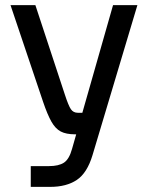

<svg xmlns="http://www.w3.org/2000/svg" viewBox="-20 -527 577 749"><path d="M421 -507H516L341 78Q320 148 279.5 175Q239 202 176 202H100V121H171Q209 121 229.5 107.5Q250 94 261 54ZM118 -507 233 -158Q247 -115 256.5 -101Q266 -87 284 -87H352V-3H273Q238 -3 217 -14Q196 -25 180.5 -52.5Q165 -80 148 -130L21 -507Z"/></svg>

Font: 42dot Sans Medium
Style: Regular
Weight: 500
Designer: 42dot
Version: Version 1.000